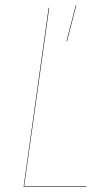

<svg xmlns="http://www.w3.org/2000/svg" viewBox="-20 -710 398 730"><path d="M268.1 -689.9H270L234.9 -553.2H232.9ZM167 -680.2 71.8 -2H308.1V0H69.8L165 -680.2Z"/></svg>

Font: Fira Sans Compressed Two
Style: Italic
Weight: 100
Width: 3
Italic angle: -8°
Designer: Carrois Corporate & Edenspiekermann AG
Foundry: Carrois Corporate GbR & Edenspiekermann AG
Version: Version 4.203;PS 004.203;hotconv 1.0.88;makeotf.lib2.5.64775